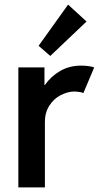

<svg xmlns="http://www.w3.org/2000/svg" viewBox="-20 -813 429 833"><path d="M59.6 -520.5H172.9V-444.3H174.8Q200.7 -481.4 240.7 -504.9Q280.8 -528.3 332 -528.3Q349.6 -528.3 365.7 -525.9Q381.8 -523.4 388.7 -520.5L341.8 -409.2Q337.9 -411.6 326.4 -413.6Q314.9 -415.5 301.8 -416Q272.9 -415.5 243.2 -400.1Q213.4 -384.8 194.1 -354.7Q174.8 -324.7 174.8 -284.2V0H59.6ZM147.5 -614.3 275.4 -793 355.5 -719.7 198.2 -570.3Z"/></svg>

Font: Reddit Sans Fudge SemiBold
Style: Regular
Weight: 600
Designer: Stephen Hutchings
Foundry: Reddit
Version: Version 1.011